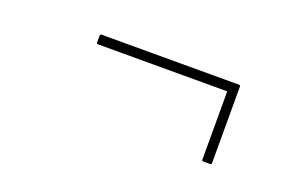

<svg xmlns="http://www.w3.org/2000/svg" viewBox="-39 -415 567 373"><g transform="rotate(20 244.5 -229.0)"><path d="M393 -147Q390 -147 390 -150V-291H123Q120 -291 120 -294V-308Q120 -311 123 -311H407Q410 -311 410 -308V-150Q410 -147 407 -147Z"/></g></svg>

Font: Sofia Sans Condensed Thin
Style: Italic
Weight: 250
Italic angle: -9°
Version: Version 4.100